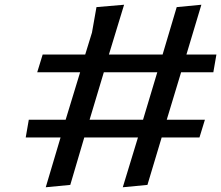

<svg xmlns="http://www.w3.org/2000/svg" viewBox="-20 -780 933 810"><path d="M744 -475 683.5 -275H844.5L821.5 -200H662L602 0L498 10L562 -200H335.5L276.5 0L173 10L235.5 -200H88.5L101.5 -275H257L318 -475H137L160 -550H339.5L368 -642.5L387 -750L503.5 -760L439.5 -550H666L725.5 -750L829.5 -760L766.5 -550H893L880 -475ZM643.5 -475H418L358 -275H583.5Z"/></svg>

Font: B612
Style: Italic
Weight: 400
Italic angle: -10°
Designer: Nicolas Chauveau, Thomas Paillot, Jonathan Favre-Lamarine, Jean-Luc Vinot
Foundry: AIRBUS
Version: Version 1.008